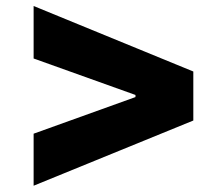

<svg xmlns="http://www.w3.org/2000/svg" viewBox="-20 -608 730 627"><path d="M611.3 -214.4V-374.5L89.8 -588.4V-417L422.4 -297.9V-291L89.8 -171.4V-1.5Z"/></svg>

Font: Raveo ExtraBold
Style: Regular
Weight: 800
Designer: Jakub Foglar, Rasmus Andersson (Inter)
Foundry: Jakubfoglar.com
Version: Version 1.100;Glyphs 3.2.3 (3260)